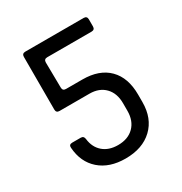

<svg xmlns="http://www.w3.org/2000/svg" viewBox="-172 -858 944 995"><g transform="rotate(-30 300.0 -360.0)"><path d="M294 10Q198 10 140 -41Q82 -92 76 -180Q74 -200 95 -200H146Q164 -200 166 -180Q172 -129 206 -99.5Q240 -70 295 -70Q355 -70 390 -105Q425 -140 425 -200V-245Q425 -305 391 -340Q357 -375 299 -375H120Q100 -375 100 -395V-710Q100 -730 120 -730H469Q489 -730 489 -710V-668Q489 -648 469 -648H204Q184 -648 184 -628L186 -477Q186 -457 206 -457H304Q405 -457 460 -401.5Q515 -346 515 -245V-200Q515 -103 455.5 -46.5Q396 10 294 10Z"/></g></svg>

Font: Pitagon Sans Mono
Style: Regular
Weight: 400
Monospace: yes
Designer: Travis Tran
Foundry: Pitagon
Version: Version 1.001;gftools[0.9.26]